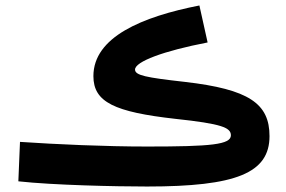

<svg xmlns="http://www.w3.org/2000/svg" viewBox="-20 -666 1046 701"><path d="M517 15C842 15 964 -34 964 -169C964 -288 889 -340 655 -367C512 -383 473 -391 473 -412C473 -441 577 -480 738 -511L708 -646C499 -605 321 -531 321 -388C321 -293 398 -257 621 -232C790 -214 823 -200 823 -172C823 -138 751 -131 517 -131C364 -131 186 -139 53 -148L47 -4C173 10 404 15 517 15Z"/></svg>

Font: Noto Sans Arabic UI SmCn XBd
Style: Regular
Weight: 800
Width: 4
Designer: Monotype Design Team, Nadine Chahine and Nizar Qandah
Foundry: Monotype Imaging Inc.
Version: Version 2.010